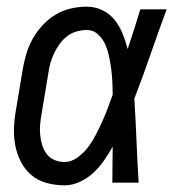

<svg xmlns="http://www.w3.org/2000/svg" viewBox="-20 -548 540 576"><path d="M174 8Q146 8 120 1Q94 -6 74.5 -22.5Q55 -39 43 -62Q31 -85 26 -111Q21 -137 22 -164.5Q23 -192 28 -219L48 -339Q52 -363 59 -386.5Q66 -410 78 -431.5Q90 -453 107.5 -472Q125 -491 146.5 -504Q168 -517 192.5 -522.5Q217 -528 240 -528Q266 -528 288 -517Q310 -506 324.5 -487.5Q339 -469 348 -446.5Q357 -424 363 -401Q373 -431 382.5 -460.5Q392 -490 401 -520H480Q455 -453 432 -386Q409 -319 383 -252Q387 -189 389.5 -126Q392 -63 396 0H317Q317 -27 317.5 -54Q318 -81 318 -108Q306 -87 292 -66.5Q278 -46 260 -29.5Q242 -13 219.5 -2.5Q197 8 174 8ZM174 -62Q194 -62 213 -76Q232 -90 245 -107.5Q258 -125 268 -144.5Q278 -164 287 -184Q296 -204 303.5 -224Q311 -244 318 -264Q318 -284 317 -303.5Q316 -323 313.5 -342Q311 -361 307 -379.5Q303 -398 295.5 -415Q288 -432 274 -445Q260 -458 240 -458Q225 -458 209.5 -453.5Q194 -449 181 -439Q168 -429 158.5 -415.5Q149 -402 142 -387.5Q135 -373 131 -358Q127 -343 125 -328L105 -208Q102 -192 100.5 -175.5Q99 -159 100.5 -143.5Q102 -128 106.5 -113Q111 -98 120 -86Q129 -74 143.5 -68Q158 -62 174 -62Z"/></svg>

Font: Iosevka SS04 Oblique
Style: Regular
Weight: 400
Italic angle: -9°
Monospace: yes
Designer: Belleve Invis
Foundry: Belleve Invis
Version: Version 19.0.0; ttfautohint (v1.8.4)